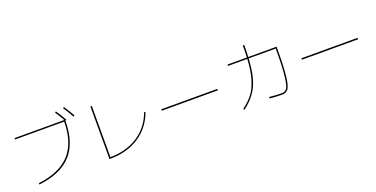

<svg xmlns="http://www.w3.org/2000/svg" viewBox="-23 -1701 5046 2574"><g transform="rotate(-20 2500.0 -413.5)"><path d="M747.1 -814.5 762.7 -826.2Q811.5 -754.9 856.4 -674.8L839.8 -666Q838.9 -354.5 688 -186.5Q537.1 -18.6 220.7 19.5L218.8 0Q523.4 -37.1 670.9 -198.7Q818.4 -360.4 820.3 -660.2H120.1V-679.7H830.1Q794.9 -742.2 747.1 -814.5ZM868.2 -834 883.8 -845.7Q937.5 -763.7 978.5 -691.4L960.9 -680.7Q920.9 -753.9 868.2 -834Z M1240.2 0Q1470.7 -2 1635.3 -109.9Q1799.8 -217.8 1871.1 -413.1L1888.7 -407.2Q1814.5 -204.1 1642.1 -92.3Q1469.7 19.5 1230.5 19.5H1219.7V-730.5H1240.2Z M2099.6 -349.6V-370.1H2900.4V-349.6Z M3419.9 -799.8H3440.4Q3440.4 -699.2 3435.5 -629.9H3839.8V-620.1Q3839.8 -352.5 3825.2 -220.2Q3810.5 -87.9 3780.8 -43.9Q3751 0 3690.4 0Q3606.4 0 3513.7 -9.8L3515.6 -30.3Q3607.4 -20.5 3690.4 -19.5Q3740.2 -19.5 3765.1 -54.7Q3790 -89.8 3805.2 -219.2Q3820.3 -348.6 3820.3 -610.4H3434.6Q3420.9 -367.2 3356.9 -230Q3293 -92.8 3146.5 17.6L3133.8 2Q3225.6 -67.4 3279.3 -136.2Q3333 -205.1 3369.1 -320.8Q3405.3 -436.5 3415 -610.4H3139.6V-629.9H3416Q3419.9 -699.2 3419.9 -799.8Z M4099.6 -349.6V-370.1H4900.4V-349.6Z"/></g></svg>

Font: Mgen+ 1m thin
Style: Regular
Weight: 100
Designer: [Source Han Sans]
Ryoko NISHIZUKA  (kana & ideographs); Paul D. Hunt (Latin, Greek & Cyrillic); Wenlong ZHANG  (bopomofo
Version: Version 1.059.20150602